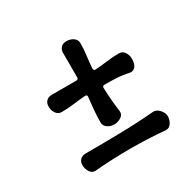

<svg xmlns="http://www.w3.org/2000/svg" viewBox="-123 -750 838 819"><g transform="rotate(-30 296.0 -340.5)"><path d="M258 -574Q258 -591 268 -601Q278 -611 295 -611H296Q314 -611 328.5 -601Q343 -591 343 -574Q343 -544 339 -514.5Q335 -485 333 -454Q333 -444 343 -444Q374 -446 403.5 -450Q433 -454 463 -454Q480 -454 490 -439.5Q500 -425 500 -407V-406Q500 -381 489.5 -368.5Q479 -356 462 -359Q432 -366 403 -367.5Q374 -369 343 -369Q333 -369 333 -359Q334 -329 336.5 -299Q339 -269 343 -239Q345 -221 329 -211Q313 -201 296 -201H295Q277 -201 262.5 -211Q248 -221 248 -238Q248 -269 251 -299Q254 -329 257 -359Q259 -369 247 -369Q218 -367 188 -363Q158 -359 127 -359Q110 -359 100 -373.5Q90 -388 90 -406V-407Q90 -424 100 -434Q110 -444 127 -444Q158 -444 188 -444Q218 -444 248 -444Q258 -444 258 -454Q258 -485 258 -514.5Q258 -544 258 -574ZM510 -117Q510 -100 500 -84.5Q490 -69 473 -70Q300 -85 127 -70Q110 -69 100 -84.5Q90 -100 90 -117V-118Q90 -135 100 -145Q110 -155 127 -155Q211 -155 295 -156.5Q379 -158 463 -165Q480 -167 495 -151Q510 -135 510 -118Z"/></g></svg>

Font: Winky Sans Medium
Style: Regular
Weight: 500
Designer: Simon Atzbach
Foundry: typofactur
Version: Version 1.205